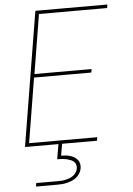

<svg xmlns="http://www.w3.org/2000/svg" viewBox="-62 -781 724 1047"><g transform="rotate(-5 300.0 -257.5)"><path d="M51 0 172 -735H566L563 -716H190L137 -392H450L446 -373H133L75 -19H448L445 0ZM92 220 95 201H210Q221 201 232.5 200.5Q244 200 254.5 197.5Q265 195 276.5 191Q288 187 297.5 180Q307 173 313.5 163Q320 153 322 142Q324 131 321 120.5Q318 110 310.5 103.5Q303 97 293 93Q283 89 273 86.5Q263 84 252 83Q241 82 230 82H220L234 0H254L243 64Q256 64 269 65.5Q282 67 293 70.5Q304 74 314.5 80Q325 86 332.5 95.5Q340 105 342.5 117Q345 129 343 142Q341 155 333.5 168Q326 181 314.5 190.5Q303 200 289.5 205.5Q276 211 262.5 214.5Q249 218 235 219Q221 220 207 220Z"/></g></svg>

Font: Iosevka Aile Thin
Style: Italic
Weight: 100
Italic angle: -9°
Designer: Belleve Invis
Foundry: Belleve Invis
Version: Version 31.1.0; ttfautohint (v1.8.4)